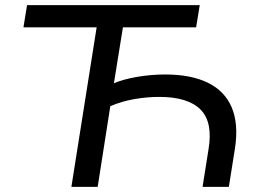

<svg xmlns="http://www.w3.org/2000/svg" viewBox="-20 -725 1010 745"><path d="M257 0 355 -619H71L85 -705H755L741 -619H457L422 -402Q460 -418 513.5 -427Q567 -436 621 -436Q721 -436 786.5 -404Q852 -372 879 -308.5Q906 -245 892 -151L868 0H766L789 -145Q807 -251 758 -300Q709 -349 598 -349Q551 -349 501.5 -340.5Q452 -332 408 -313L359 0Z"/></svg>

Font: Nunito Sans 10pt SemiExpanded Medium
Style: Italic
Weight: 500
Width: 6
Italic angle: -9°
Designer: Vernon Adams
Foundry: Vernon Adams
Version: Version 3.101;gftools[0.9.27]